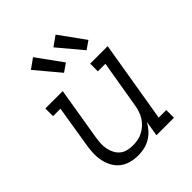

<svg xmlns="http://www.w3.org/2000/svg" viewBox="-212 -888 1024 1024"><g transform="rotate(-45 300.0 -376.0)"><path d="M235 8Q206 8 179 0.5Q152 -7 131 -23.5Q110 -40 97 -64Q84 -88 78.5 -115Q73 -142 74 -170.5Q75 -199 80 -228L118 -462H62V-520H193L143 -218Q140 -198 139 -177.5Q138 -157 142 -138Q146 -119 155 -101.5Q164 -84 178.5 -72Q193 -60 212.5 -55Q232 -50 252 -50Q252 -50 252.5 -50Q253 -50 253 -50Q272 -50 291 -53.5Q310 -57 328 -66.5Q346 -76 361 -90Q376 -104 386.5 -121Q397 -138 403 -157Q409 -176 412 -195L457 -462H400V-520H532L455 -58H512V0H380L394 -86Q382 -64 365 -45.5Q348 -27 326.5 -14.5Q305 -2 281.5 3Q258 8 235 8ZM437 -584 323 -720 379 -760 483 -616ZM267 -584 153 -720 209 -760 313 -616Z"/></g></svg>

Font: Iosevka Etoile Light Oblique
Style: Regular
Weight: 300
Italic angle: -9°
Designer: Belleve Invis
Foundry: Belleve Invis
Version: Version 15.5.2; ttfautohint (v1.8.4)